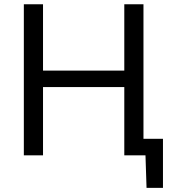

<svg xmlns="http://www.w3.org/2000/svg" viewBox="-20 -733 816 906"><path d="M92.5 0V-713H183V-400H566.5V-713H657V-78H749V153.5H671.5L666.5 0H566.5V-322H183V0Z"/></svg>

Font: Heraclito
Style: Regular
Weight: 400
Designer: Kostas Bartsokas (font) & Cristiano Sobral (main changes)
Foundry: Kostas Bartsokas (font) & Cristiano Sobral (main changes)
Version: Version 1.00;July 8, 2020;FontCreator 13.0.0.2655 64-bit